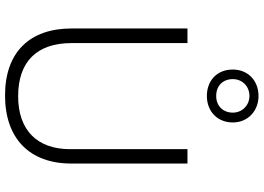

<svg xmlns="http://www.w3.org/2000/svg" viewBox="-162 -967 1046 762"><g transform="rotate(90 361.0 -586.0)"><path d="M361 -884C420 -884 466 -924 466 -987C466 -1047 420 -1089 361 -1089C301 -1089 256 -1048 256 -987C256 -923 301 -884 361 -884ZM361 -921C320 -921 294 -948 294 -987C294 -1025 323 -1053 361 -1053C397 -1053 427 -1025 427 -987C427 -948 400 -921 361 -921ZM629 -345V-807H572V-341C572 -211 497 -135 362 -135C225 -135 151 -209 151 -347V-807H93V-347C93 -181 187 -83 359 -83C531 -83 629 -182 629 -345Z"/></g></svg>

Font: Noto Sans Telugu UI Light
Style: Regular
Weight: 300
Designer: Jelle Bosma - Monotype Design Team
Foundry: Monotype Imaging Inc.
Version: Version 2.005